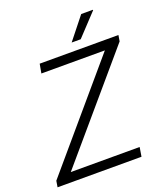

<svg xmlns="http://www.w3.org/2000/svg" viewBox="-174 -972 924 1077"><g transform="rotate(-20 288.5 -434.0)"><path d="M-18 0 -12 -37 494 -631H115L125 -686H595L589 -650L81 -55H492L483 0ZM334 -736 439 -868H509V-865L388 -736Z"/></g></svg>

Font: Archivo SemiCondensed ExtraLight
Style: Italic
Weight: 250
Width: 4
Italic angle: -10°
Designer: Hector Gatti
Foundry: Omnibus-Type
Version: Version 2.001